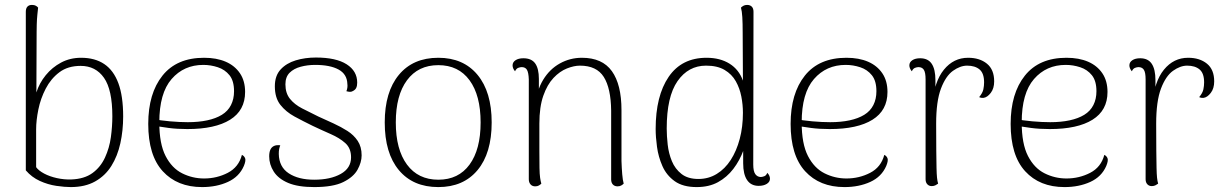

<svg xmlns="http://www.w3.org/2000/svg" viewBox="-20 -749 5000 781"><path d="M268 12Q243 12 209 7Q175 2 142 -13Q109 -28 85 -56V-701Q85 -715 91.5 -722Q98 -729 110 -729Q120 -729 126 -725.5Q132 -722 135 -718Q134 -709 132 -689.5Q130 -670 129.5 -649.5Q129 -629 129 -618L128 -373Q140 -411 166 -443Q192 -475 228.5 -494.5Q265 -514 310 -514Q366 -514 404 -488.5Q442 -463 461.5 -410.5Q481 -358 481 -275Q481 -218 469.5 -166Q458 -114 433 -74Q408 -34 367 -11Q326 12 268 12ZM270 -19Q323 -21 356 -45Q389 -69 407 -108Q425 -147 431 -191Q437 -235 437 -276Q437 -384 403 -432.5Q369 -481 308 -481Q256 -481 221.5 -455Q187 -429 166 -388.5Q145 -348 136 -303.5Q127 -259 127 -223V-69Q137 -55 159.5 -43Q182 -31 211.5 -24.5Q241 -18 270 -19Z M802 12Q701 12 642 -52.5Q583 -117 583 -245Q583 -369 641 -441.5Q699 -514 810 -514Q861 -514 898 -498Q935 -482 956 -451Q977 -420 977 -375Q977 -300 916 -262Q855 -224 742 -224Q700 -224 666.5 -228.5Q633 -233 602 -238L603 -265Q631 -259 671 -255.5Q711 -252 744 -252Q788 -252 823 -259.5Q858 -267 882.5 -282Q907 -297 919.5 -321.5Q932 -346 932 -378Q932 -420 913.5 -443Q895 -466 866 -475.5Q837 -485 807 -485Q728 -485 678 -427.5Q628 -370 628 -251Q628 -164 653.5 -114.5Q679 -65 721 -44Q763 -23 810 -23Q862 -23 906.5 -46Q951 -69 964 -119Q973 -115 977 -105.5Q981 -96 972 -74Q953 -30 907 -9Q861 12 802 12Z M1258 12Q1192 12 1152 -5Q1112 -22 1093.5 -51Q1075 -80 1075 -113Q1075 -129 1079.5 -139.5Q1084 -150 1094 -155Q1104 -160 1120 -158Q1117 -150 1115.5 -142.5Q1114 -135 1114 -123Q1115 -70 1154.5 -44Q1194 -18 1258 -18Q1324 -18 1366 -41.5Q1408 -65 1408 -109Q1408 -146 1384.5 -167Q1361 -188 1325.5 -203.5Q1290 -219 1252 -237Q1213 -256 1178 -275Q1143 -294 1120.5 -322.5Q1098 -351 1098 -398Q1098 -441 1121.5 -466.5Q1145 -492 1183 -503.5Q1221 -515 1265 -515Q1347 -515 1390 -487.5Q1433 -460 1433 -413Q1433 -400 1429 -391.5Q1425 -383 1414 -378Q1409 -375 1402.5 -375.5Q1396 -376 1389 -378Q1392 -385 1393 -393Q1394 -401 1393 -407Q1392 -447 1357.5 -466Q1323 -485 1262 -485Q1231 -485 1203 -477.5Q1175 -470 1158 -453Q1141 -436 1141 -406Q1141 -370 1159.5 -347Q1178 -324 1209 -308Q1240 -292 1275 -275Q1306 -261 1336.5 -247Q1367 -233 1393 -216.5Q1419 -200 1435 -176Q1451 -152 1451 -117Q1451 -89 1434.5 -59Q1418 -29 1376.5 -8.5Q1335 12 1258 12Z M1763 12Q1660 12 1602.5 -57Q1545 -126 1545 -251Q1545 -375 1602.5 -444.5Q1660 -514 1763 -514Q1865 -514 1922.5 -444.5Q1980 -375 1980 -251Q1980 -126 1922.5 -57Q1865 12 1763 12ZM1763 -18Q1845 -18 1890 -79.5Q1935 -141 1935 -251Q1935 -361 1890 -422.5Q1845 -484 1763 -484Q1681 -484 1635.5 -422.5Q1590 -361 1590 -251Q1590 -141 1635.5 -79.5Q1681 -18 1763 -18Z M2157 9Q2145 9 2138 1Q2131 -7 2131 -20V-426Q2130 -454 2123.5 -465Q2117 -476 2102 -476Q2096 -476 2088 -473Q2080 -470 2075 -459Q2065 -471 2065 -483Q2065 -496 2077 -504Q2089 -512 2109 -512Q2142 -512 2157 -491Q2172 -470 2172 -428V-332L2158 -321Q2163 -381 2189.5 -424.5Q2216 -468 2257.5 -491Q2299 -514 2347 -514Q2430 -514 2469 -459.5Q2508 -405 2508 -301V-94Q2509 -65 2511 -40.5Q2513 -16 2517 -2Q2513 2 2507 5.5Q2501 9 2492 9Q2480 9 2473 1.5Q2466 -6 2466 -19V-299Q2465 -390 2436 -436Q2407 -482 2339 -482Q2315 -482 2286 -470.5Q2257 -459 2231.5 -432Q2206 -405 2190 -359.5Q2174 -314 2174 -246Q2174 -178 2174 -135Q2174 -92 2174.5 -66Q2175 -40 2177 -26Q2179 -12 2182 -2Q2178 2 2172 5.5Q2166 9 2157 9Z M2814 12Q2758 12 2724.5 -12Q2691 -36 2674.5 -73.5Q2658 -111 2652.5 -151.5Q2647 -192 2647 -224Q2647 -359 2700 -436.5Q2753 -514 2854 -514Q2909 -514 2947.5 -490Q2986 -466 3002 -421L3001 -615Q3001 -655 2999.5 -679.5Q2998 -704 2994 -718Q2998 -722 3004 -725.5Q3010 -729 3019 -729Q3031 -729 3038 -722Q3045 -715 3045 -701L3044 -80Q3044 -52 3052.5 -40.5Q3061 -29 3075 -29Q3080 -29 3088.5 -32Q3097 -35 3101 -46Q3107 -40 3109.5 -34Q3112 -28 3112 -22Q3112 -9 3099 -1Q3086 7 3066 7Q3035 7 3019 -16.5Q3003 -40 3003 -85V-202L3026 -227Q3020 -181 3004.5 -138.5Q2989 -96 2963 -62Q2937 -28 2900.5 -8Q2864 12 2814 12ZM2821 -21Q2862 -21 2895.5 -41.5Q2929 -62 2952.5 -98.5Q2976 -135 2989 -184Q3002 -233 3002 -290Q3002 -323 2995.5 -356.5Q2989 -390 2973 -418.5Q2957 -447 2927.5 -464.5Q2898 -482 2852 -482Q2780 -482 2736 -419Q2692 -356 2692 -226Q2692 -196 2696 -160.5Q2700 -125 2713 -93.5Q2726 -62 2752 -41.5Q2778 -21 2821 -21Z M3415 12Q3314 12 3255 -52.5Q3196 -117 3196 -245Q3196 -369 3254 -441.5Q3312 -514 3423 -514Q3474 -514 3511 -498Q3548 -482 3569 -451Q3590 -420 3590 -375Q3590 -300 3529 -262Q3468 -224 3355 -224Q3313 -224 3279.5 -228.5Q3246 -233 3215 -238L3216 -265Q3244 -259 3284 -255.5Q3324 -252 3357 -252Q3401 -252 3436 -259.5Q3471 -267 3495.5 -282Q3520 -297 3532.5 -321.5Q3545 -346 3545 -378Q3545 -420 3526.5 -443Q3508 -466 3479 -475.5Q3450 -485 3420 -485Q3341 -485 3291 -427.5Q3241 -370 3241 -251Q3241 -164 3266.5 -114.5Q3292 -65 3334 -44Q3376 -23 3423 -23Q3475 -23 3519.5 -46Q3564 -69 3577 -119Q3586 -115 3590 -105.5Q3594 -96 3585 -74Q3566 -30 3520 -9Q3474 12 3415 12Z M3770 8Q3759 8 3752 0.5Q3745 -7 3745 -20V-426Q3745 -454 3738 -465Q3731 -476 3716 -476Q3710 -476 3702 -473Q3694 -470 3689 -459Q3679 -471 3679 -483Q3679 -496 3691 -504Q3703 -512 3723 -512Q3755 -512 3770 -489.5Q3785 -467 3785 -423V-331L3773 -326Q3780 -417 3819.5 -465.5Q3859 -514 3918 -514Q3965 -514 3994.5 -490Q4024 -466 4024 -418Q4024 -389 4010 -371Q3996 -353 3981 -351Q3970 -350 3963 -354Q3977 -371 3980 -385.5Q3983 -400 3983 -414Q3983 -451 3964.5 -466.5Q3946 -482 3914 -482Q3886 -482 3856.5 -461Q3827 -440 3807.5 -388.5Q3788 -337 3788 -246Q3788 -178 3788.5 -135Q3789 -92 3789.5 -66.5Q3790 -41 3791.5 -26.5Q3793 -12 3796 -2Q3792 1 3785.5 4.5Q3779 8 3770 8Z M4310 12Q4209 12 4150 -52.5Q4091 -117 4091 -245Q4091 -369 4149 -441.5Q4207 -514 4318 -514Q4369 -514 4406 -498Q4443 -482 4464 -451Q4485 -420 4485 -375Q4485 -300 4424 -262Q4363 -224 4250 -224Q4208 -224 4174.5 -228.5Q4141 -233 4110 -238L4111 -265Q4139 -259 4179 -255.5Q4219 -252 4252 -252Q4296 -252 4331 -259.5Q4366 -267 4390.5 -282Q4415 -297 4427.5 -321.5Q4440 -346 4440 -378Q4440 -420 4421.5 -443Q4403 -466 4374 -475.5Q4345 -485 4315 -485Q4236 -485 4186 -427.5Q4136 -370 4136 -251Q4136 -164 4161.5 -114.5Q4187 -65 4229 -44Q4271 -23 4318 -23Q4370 -23 4414.5 -46Q4459 -69 4472 -119Q4481 -115 4485 -105.5Q4489 -96 4480 -74Q4461 -30 4415 -9Q4369 12 4310 12Z M4665 8Q4654 8 4647 0.5Q4640 -7 4640 -20V-426Q4640 -454 4633 -465Q4626 -476 4611 -476Q4605 -476 4597 -473Q4589 -470 4584 -459Q4574 -471 4574 -483Q4574 -496 4586 -504Q4598 -512 4618 -512Q4650 -512 4665 -489.5Q4680 -467 4680 -423V-331L4668 -326Q4675 -417 4714.5 -465.5Q4754 -514 4813 -514Q4860 -514 4889.5 -490Q4919 -466 4919 -418Q4919 -389 4905 -371Q4891 -353 4876 -351Q4865 -350 4858 -354Q4872 -371 4875 -385.5Q4878 -400 4878 -414Q4878 -451 4859.5 -466.5Q4841 -482 4809 -482Q4781 -482 4751.5 -461Q4722 -440 4702.5 -388.5Q4683 -337 4683 -246Q4683 -178 4683.5 -135Q4684 -92 4684.5 -66.5Q4685 -41 4686.5 -26.5Q4688 -12 4691 -2Q4687 1 4680.5 4.5Q4674 8 4665 8Z"/></svg>

Font: Arima Thin ExtraLight
Style: Regular
Weight: 250
Version: Version 1.100